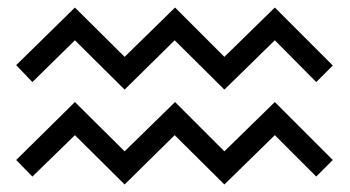

<svg xmlns="http://www.w3.org/2000/svg" viewBox="-20 -524 930 510"><path d="M576 -122 445 -253 311 -122 179 -253 23 -99 66 -55 179 -165 311 -34 444 -165 576 -34 710 -165 820 -55 864 -99 710 -253ZM576 -373 445 -504 311 -373 179 -504 23 -351 66 -306 179 -417 311 -286 444 -417 576 -286 710 -417 820 -306 864 -350 710 -504Z"/></svg>

Font: Astronomicon
Style: Regular
Weight: 400
Version: Version 1.1